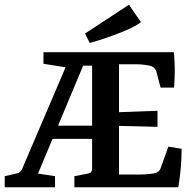

<svg xmlns="http://www.w3.org/2000/svg" viewBox="-25 -793 818 813"><path d="M290 0V-47L348 -58Q365 -61 365 -79V-572H711Q715 -535 715 -498Q715 -461 712 -422H655L637 -490Q632 -506 616 -513Q605 -516 587.5 -518.5Q570 -521 550 -521H479V-318L642 -324V-256L479 -260V-54H567Q587 -54 607 -56Q627 -58 638 -62Q646 -66 650 -71Q654 -76 657 -86L688 -172L744 -163Q744 -122 740.5 -82Q737 -42 730 0ZM-5 0V-47L48 -59Q61 -62 68 -76L280 -572H393L387 -515H327L136 -58L208 -47V0ZM162 -205 179 -261H409V-205ZM271 -505 159 -523V-572H299ZM355 -611 335 -651 521 -773 572 -699Q547 -681 509.5 -665Q472 -649 431.5 -635Q391 -621 355 -611Z"/></svg>

Font: Rasa SemiBold
Style: Regular
Weight: 600
Designer: Anna Giedrys (Yrsa+Rasa design), David Brezina (Yrsa art-direction, Rasa art-direction, design)
Foundry: Rosetta Type Foundry
Version: Version 2.004